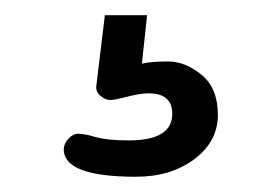

<svg xmlns="http://www.w3.org/2000/svg" viewBox="-20 -40 340 253"><path d="M159.2 192.9Q64.5 192.9 64 157.2Q64 149.4 70.1 142.8Q76.2 136.2 83.5 136.2Q90.8 136.2 106 140.6Q121.1 145 149.9 145Q207 145 207 109.9Q207 83 175.8 83Q164.6 83 147.7 87.4Q130.9 91.8 125 91.8Q119.1 91.8 112.5 86.4Q106 81.1 106.9 73.2L118.2 -20H173.8L167 43.9Q179.2 41 201.7 41Q224.1 41 245.6 58.6Q267.1 76.2 267.1 111.3Q267.1 146.5 236.1 169.7Q205.1 192.9 159.2 192.9Z"/></svg>

Font: Nunito-Regular
Style: Regular
Weight: 400
Designer: Vernon Adams
Foundry: newtypography
Version: Version 3.000